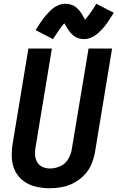

<svg xmlns="http://www.w3.org/2000/svg" viewBox="-20 -993 625 1021"><path d="M244 8Q276 8 309 2Q342 -4 373 -20.5Q404 -37 428.5 -62.5Q453 -88 466 -119.5Q479 -151 485 -183L576 -735H451L362 -201Q358 -173 343 -147.5Q328 -122 301 -109.5Q274 -97 246 -97Q225 -97 206.5 -105Q188 -113 178 -130.5Q168 -148 166.5 -168.5Q165 -189 169 -210L256 -735H131L47 -227Q41 -189 43 -152Q45 -115 61 -83Q77 -51 105.5 -30Q134 -9 170.5 -0.5Q207 8 244 8ZM427 -785Q448 -785 468 -794.5Q488 -804 504 -819Q520 -834 532 -848Q544 -862 557 -881.5Q570 -901 585 -925L492 -973Q486 -962 480 -953Q474 -944 468.5 -936Q463 -928 458 -921Q453 -914 448.5 -908Q444 -902 441 -898.5Q438 -895 432 -888Q426 -900 419.5 -911.5Q413 -923 403.5 -935Q394 -947 383 -955.5Q372 -964 357.5 -968.5Q343 -973 328 -973Q307 -973 286.5 -963.5Q266 -954 250.5 -939Q235 -924 223 -910Q211 -896 197.5 -876.5Q184 -857 169 -833L262 -785Q269 -796 275 -805Q281 -814 286.5 -822Q292 -830 296.5 -837Q301 -844 306 -850Q311 -856 313.5 -859.5Q316 -863 322 -869Q329 -859 335.5 -847Q342 -835 351.5 -823Q361 -811 372 -802.5Q383 -794 397.5 -789.5Q412 -785 427 -785Z"/></svg>

Font: Iosevka Sparkle Oblique
Style: Bold
Weight: 700
Italic angle: -9°
Designer: Belleve Invis
Foundry: Belleve Invis
Version: Version 4.5.0; ttfautohint (v1.8.3)